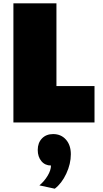

<svg xmlns="http://www.w3.org/2000/svg" viewBox="-20 -740 621 1160"><path d="M551 0H61V-720H321V-220H551ZM288 260Q252 260 230 233.5Q208 207 208 166Q208 123 233.5 96.5Q259 70 301 70Q349 70 378.5 103.5Q408 137 408 192Q408 250 380.5 309Q353 368 311 400L218 380Q248 355 268 321.5Q288 288 288 260Z"/></svg>

Font: Metropolitano Black
Style: Regular
Weight: 900
Designer: Fonts by Alex Slobzheninov & Chris M. Simpson / Changes by Cristiano Sobral
Foundry: Fonts by Alex Slobzheninov & Chris M. Simpson / Changes by Cristiano Sobral
Version: Version 1.00;August 30, 2020;FontCreator 13.0.0.2681 64-bit